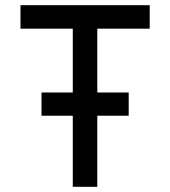

<svg xmlns="http://www.w3.org/2000/svg" viewBox="-20 -720 656 740"><path d="M140 -274V-363.5H476V-274ZM260.5 0V-609.5H59V-700H557V-609.5H355V0Z"/></svg>

Font: Overpass Mono Medium
Style: Regular
Weight: 500
Monospace: yes
Designer: Delve Withrington, Dave Bailey
Foundry: Delve Fonts LLC
Version: Version 4.000